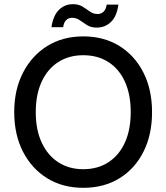

<svg xmlns="http://www.w3.org/2000/svg" viewBox="-20 -886 795 918"><path d="M378 12Q280 12 206 -33.5Q132 -79 90 -160.5Q48 -242 48 -350Q48 -457 90 -538.5Q132 -620 206 -666Q280 -712 378 -712Q477 -712 551 -666Q625 -620 666 -538.5Q707 -457 707 -350Q707 -242 666 -160.5Q625 -79 551 -33.5Q477 12 378 12ZM378 -77Q447 -77 498 -110Q549 -143 577 -204Q605 -265 605 -350Q605 -435 577 -496Q549 -557 498 -589.5Q447 -622 378 -622Q310 -622 259 -589.5Q208 -557 179.5 -496Q151 -435 151 -350Q151 -265 179.5 -204Q208 -143 259 -110Q310 -77 378 -77ZM442 -754Q415 -754 396 -766Q377 -778 361 -789.5Q345 -801 324 -801Q308 -801 296.5 -790Q285 -779 282 -756H226Q234 -811 261.5 -838.5Q289 -866 329 -866Q356 -866 374.5 -854.5Q393 -843 409.5 -831Q426 -819 447 -819Q464 -819 475.5 -830.5Q487 -842 490 -864H546Q539 -809 511 -781.5Q483 -754 442 -754Z"/></svg>

Font: DM Sans 10pt Medium
Style: Regular
Weight: 500
Version: Version 4.004;gftools[0.9.30]